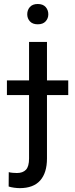

<svg xmlns="http://www.w3.org/2000/svg" viewBox="-20 -741 381 974"><path d="M127.4 -528.3H218.3V63Q218.3 135.7 183.8 174.6Q149.4 213.4 80.1 213.4Q67.9 213.4 51.5 211.2Q35.2 209 23.9 205.1L24.4 132.3Q33.7 134.8 45.4 135.7Q57.1 136.7 65.9 136.7Q95.7 136.7 111.6 120.1Q127.4 103.5 127.4 63ZM118.2 -668.5Q118.2 -690.4 131.8 -705.6Q145.5 -720.7 171.4 -720.7Q197.8 -720.7 211.4 -705.6Q225.1 -690.4 225.1 -668.5Q225.1 -647.5 211.4 -632.6Q197.8 -617.7 171.4 -617.7Q145.5 -617.7 131.8 -632.6Q118.2 -647.5 118.2 -668.5ZM326.2 -333V-258.8H15.1V-333Z"/></svg>

Font: RobotoDEMO
Style: Regular
Weight: 400
Designer: Christian Robertson
Foundry: Google
Version: Version 2.136